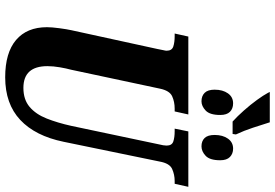

<svg xmlns="http://www.w3.org/2000/svg" viewBox="-184 -892 1086 759"><g transform="rotate(90 359.5 -513.0)"><path d="M461 -889Q440 -908 417 -934Q394 -960 375.5 -985.5Q357 -1011 348 -1028L344 -1036H464Q474 -1004 485.5 -969Q497 -934 512 -902L510 -889ZM381 -766Q360 -766 347.5 -778.5Q335 -791 335 -818Q335 -850 349.5 -870.5Q364 -891 389 -891Q410 -891 422.5 -878.5Q435 -866 435 -840Q435 -799 417.5 -782.5Q400 -766 381 -766ZM559 -766Q538 -766 526 -778.5Q514 -791 514 -818Q514 -850 528.5 -870.5Q543 -891 568 -891Q588 -891 601 -878.5Q614 -866 614 -840Q614 -799 596.5 -782.5Q579 -766 559 -766ZM286 10Q189 10 138.5 -33Q88 -76 88 -155Q88 -174 92 -204Q96 -234 100 -252L174 -591Q177 -608 179 -616Q181 -624 181 -628Q181 -649 164.5 -654.5Q148 -660 123 -660H113L125 -714H433L421 -660H410Q383 -660 361 -650Q339 -640 331 -602L256 -250Q251 -232 246.5 -206Q242 -180 242 -157Q242 -62 328 -62Q374 -62 403 -86.5Q432 -111 449 -154Q466 -197 478 -251L551 -597Q556 -617 556 -628Q556 -649 540 -654.5Q524 -660 499 -660H489L500 -714H719L707 -660H696Q671 -660 648.5 -650Q626 -640 619 -600L541 -221Q518 -109 454.5 -49.5Q391 10 286 10Z"/></g></svg>

Font: Noto Serif ExtraCondensed ExtraBold
Style: Italic
Weight: 800
Width: 2
Italic angle: -12°
Designer: Monotype Design Team
Foundry: Monotype Imaging Inc.
Version: Version 2.013